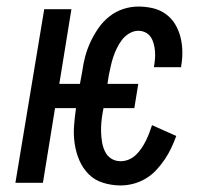

<svg xmlns="http://www.w3.org/2000/svg" viewBox="-20 -558 640 586"><path d="M348 8Q321 8 295 0Q269 -8 251 -26Q233 -44 222.5 -68Q212 -92 208 -119Q204 -146 206 -173.5Q208 -201 212 -228H148L111 0H27L115 -530H198L161 -302H224L231 -340Q234 -363 240 -385.5Q246 -408 256 -429.5Q266 -451 280 -471.5Q294 -492 313.5 -507.5Q333 -523 356 -530.5Q379 -538 402 -538Q425 -538 446.5 -533Q468 -528 485.5 -515.5Q503 -503 514 -485Q525 -467 530.5 -446Q536 -425 536.5 -402Q537 -379 533 -357Q533 -356 533 -355Q533 -354 533 -353H450Q450 -353 450 -353.5Q450 -354 450 -355Q452 -366 453 -378Q454 -390 453 -402Q452 -414 449 -425Q446 -436 440 -445Q434 -454 424 -459Q414 -464 402 -464Q388 -464 374.5 -456Q361 -448 352 -436Q343 -424 336.5 -410.5Q330 -397 325.5 -383.5Q321 -370 318 -356Q315 -342 312 -328L308 -302H402L390 -228H296L294 -218Q291 -202 289.5 -186Q288 -170 288.5 -154.5Q289 -139 291.5 -124Q294 -109 300.5 -95.5Q307 -82 319.5 -74Q332 -66 348 -66Q361 -66 373 -71Q385 -76 394.5 -85Q404 -94 411.5 -105Q419 -116 425 -128Q431 -140 435.5 -152Q440 -164 444 -176L518 -143Q511 -124 502.5 -106Q494 -88 482.5 -71Q471 -54 456.5 -38.5Q442 -23 424 -12.5Q406 -2 386.5 3Q367 8 348 8Z"/></svg>

Font: Iosevka Curly Extended
Style: Italic
Weight: 400
Width: 7
Italic angle: -9°
Monospace: yes
Designer: Belleve Invis
Foundry: Belleve Invis
Version: Version 11.1.0; ttfautohint (v1.8.3)